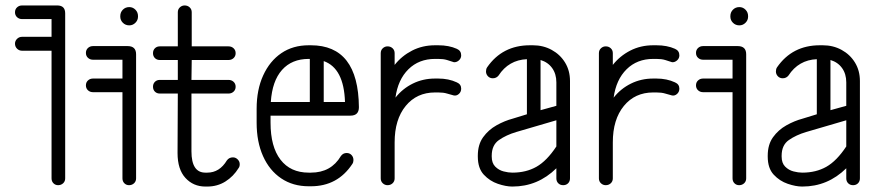

<svg xmlns="http://www.w3.org/2000/svg" viewBox="-20 -679 3226 704"><path d="M61 -493Q50 -493 42.5 -500.5Q35 -508 35 -519Q35 -529 42.5 -536.5Q50 -544 61 -544H169V-609H61Q50 -609 42.5 -616Q35 -623 35 -634Q35 -645 42.5 -652Q50 -659 61 -659H190Q219 -659 219 -630V-25Q219 -14 211.5 -7Q204 0 193 0Q183 0 176 -7Q169 -14 169 -25V-493Z M321 -341Q310 -341 302.5 -348Q295 -355 295 -366Q295 -377 302.5 -384Q310 -391 321 -391H429V-460H321Q310 -460 302.5 -467Q295 -474 295 -485Q295 -496 302.5 -503Q310 -510 321 -510H448Q479 -510 479 -480V-25Q479 -14 471.5 -7Q464 0 453 0Q443 0 436 -7Q429 -14 429 -25V-341ZM421 -620Q421 -634 430.5 -643.5Q440 -653 454 -653Q467 -653 476.5 -643.5Q486 -634 486 -620V-618Q486 -605 476.5 -595.5Q467 -586 454 -586Q440 -586 430.5 -595.5Q421 -605 421 -618Z M812 -91Q820 -102 834 -102Q844 -102 851.5 -94.5Q859 -87 859 -77Q859 -68 855 -63Q836 -32 806.5 -13.5Q777 5 740 5H733Q689 5 660 -26.5Q631 -58 631 -118L632 -336H566Q555 -336 548 -343Q541 -350 541 -361Q541 -372 548 -379Q555 -386 566 -386H632V-459H566Q555 -459 548 -466Q541 -473 541 -484Q541 -495 548 -502Q555 -509 566 -509H632V-634Q632 -645 639.5 -652Q647 -659 657 -659Q668 -659 675.5 -652Q683 -645 683 -634V-509H818Q829 -509 836.5 -502Q844 -495 844 -484Q844 -473 836.5 -466Q829 -459 818 -459H683L682 -386H818Q829 -386 836.5 -379Q844 -372 844 -361Q844 -350 836.5 -343Q829 -336 818 -336H682V-124Q682 -46 733 -46H740Q785 -46 812 -91Z M1272 -78Q1218 4 1120 4H1112Q1054 4 1011 -25Q968 -54 944.5 -106.5Q921 -159 921 -229V-280Q921 -350 945 -402.5Q969 -455 1011.5 -484Q1054 -513 1112 -513H1120Q1294 -513 1296 -286Q1296 -255 1265 -255H972V-229Q972 -141 1008.5 -93.5Q1045 -46 1112 -46H1120Q1194 -46 1230 -107Q1238 -118 1251 -118Q1262 -118 1269 -110.5Q1276 -103 1276 -92Q1276 -84 1272 -78ZM1112 -463Q1050 -463 1014 -422.5Q978 -382 973 -305H1116V-463ZM1245 -305Q1241 -429 1167 -455V-305Z M1427 -25Q1427 -14 1419.5 -7Q1412 0 1401 0Q1391 0 1383.5 -7Q1376 -14 1376 -25V-484Q1376 -495 1383.5 -502Q1391 -509 1401 -509Q1412 -509 1419.5 -502Q1427 -495 1427 -484V-441Q1453 -474 1491 -493.5Q1529 -513 1575 -513H1587Q1626 -513 1655 -500Q1671 -493 1671 -476Q1671 -465 1662.5 -457.5Q1654 -450 1644 -451Q1632 -455 1619 -459Q1606 -463 1587 -463H1575Q1516 -463 1477.5 -425Q1439 -387 1430 -321Q1456 -354 1493.5 -372.5Q1531 -391 1575 -391H1587Q1625 -391 1655 -377Q1671 -370 1671 -354Q1671 -342 1662.5 -334.5Q1654 -327 1644 -329Q1632 -332 1619 -336Q1606 -340 1587 -340H1575Q1508 -340 1467.5 -290.5Q1427 -241 1427 -157Z M2070 -25Q2070 -14 2063 -7Q2056 0 2045 0Q2034 0 2027 -7Q2020 -14 2020 -25V-62Q1952 5 1859 5H1858Q1835 5 1805.5 -5Q1776 -15 1754 -38.5Q1732 -62 1732 -105V-108Q1732 -149 1751.5 -176Q1771 -203 1800.5 -219.5Q1830 -236 1860 -244L1912 -260V-462Q1845 -459 1808 -402Q1800 -392 1787 -392Q1776 -392 1769 -399.5Q1762 -407 1762 -417Q1762 -426 1766 -432Q1822 -513 1923 -513H1934Q1972 -513 2003 -496Q2034 -479 2052 -449.5Q2070 -420 2070 -382ZM2020 -377Q2020 -408 2004.5 -429.5Q1989 -451 1962 -459V-275L2020 -291ZM1858 -46H1859Q1909 -46 1947 -67.5Q1985 -89 2020 -142V-238L1873 -195Q1836 -184 1809.5 -165.5Q1783 -147 1783 -108V-105Q1783 -81 1796 -68Q1809 -55 1826.5 -50.5Q1844 -46 1858 -46Z M2227 -25Q2227 -14 2219.5 -7Q2212 0 2201 0Q2191 0 2183.5 -7Q2176 -14 2176 -25V-484Q2176 -495 2183.5 -502Q2191 -509 2201 -509Q2212 -509 2219.5 -502Q2227 -495 2227 -484V-441Q2253 -474 2291 -493.5Q2329 -513 2375 -513H2387Q2426 -513 2455 -500Q2471 -493 2471 -476Q2471 -465 2462.5 -457.5Q2454 -450 2444 -451Q2432 -455 2419 -459Q2406 -463 2387 -463H2375Q2316 -463 2277.5 -425Q2239 -387 2230 -321Q2256 -354 2293.5 -372.5Q2331 -391 2375 -391H2387Q2425 -391 2455 -377Q2471 -370 2471 -354Q2471 -342 2462.5 -334.5Q2454 -327 2444 -329Q2432 -332 2419 -336Q2406 -340 2387 -340H2375Q2308 -340 2267.5 -290.5Q2227 -241 2227 -157Z M2558 -341Q2547 -341 2539.5 -348Q2532 -355 2532 -366Q2532 -377 2539.5 -384Q2547 -391 2558 -391H2666V-460H2558Q2547 -460 2539.5 -467Q2532 -474 2532 -485Q2532 -496 2539.5 -503Q2547 -510 2558 -510H2685Q2716 -510 2716 -480V-25Q2716 -14 2708.5 -7Q2701 0 2690 0Q2680 0 2673 -7Q2666 -14 2666 -25V-341ZM2658 -620Q2658 -634 2667.5 -643.5Q2677 -653 2691 -653Q2704 -653 2713.5 -643.5Q2723 -634 2723 -620V-618Q2723 -605 2713.5 -595.5Q2704 -586 2691 -586Q2677 -586 2667.5 -595.5Q2658 -605 2658 -618Z M3133 -25Q3133 -14 3126 -7Q3119 0 3108 0Q3097 0 3090 -7Q3083 -14 3083 -25V-62Q3015 5 2922 5H2921Q2898 5 2868.5 -5Q2839 -15 2817 -38.5Q2795 -62 2795 -105V-108Q2795 -149 2814.5 -176Q2834 -203 2863.5 -219.5Q2893 -236 2923 -244L2975 -260V-462Q2908 -459 2871 -402Q2863 -392 2850 -392Q2839 -392 2832 -399.5Q2825 -407 2825 -417Q2825 -426 2829 -432Q2885 -513 2986 -513H2997Q3035 -513 3066 -496Q3097 -479 3115 -449.5Q3133 -420 3133 -382ZM3083 -377Q3083 -408 3067.5 -429.5Q3052 -451 3025 -459V-275L3083 -291ZM2921 -46H2922Q2972 -46 3010 -67.5Q3048 -89 3083 -142V-238L2936 -195Q2899 -184 2872.5 -165.5Q2846 -147 2846 -108V-105Q2846 -81 2859 -68Q2872 -55 2889.5 -50.5Q2907 -46 2921 -46Z"/></svg>

Font: Libertine Sup
Style: Regular
Weight: 400
Designer: Bastien Sozeau
Foundry: NBR — Bastien Sozeau
Version: Version 2.003; ttfautohint (v1.8.4.7-5d5b);gftools[0.9.33]